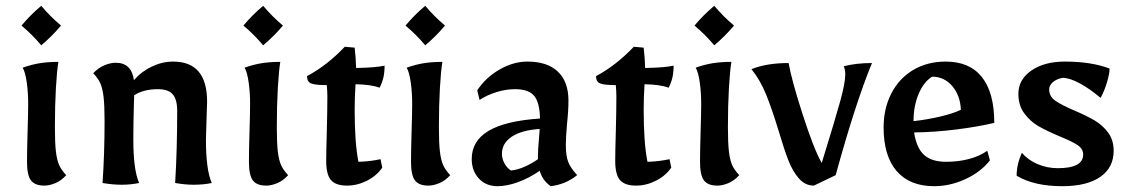

<svg xmlns="http://www.w3.org/2000/svg" viewBox="-20 -630 3883 661"><path d="M73 -73Q73 -110 75 -178Q77 -242 77 -272Q77 -312 72 -347Q67 -382 58 -397Q89 -408 117.5 -412.5Q146 -417 181 -417Q176 -388 172.5 -327.5Q169 -267 169 -192Q169 -137 172.5 -108Q176 -79 183.5 -62Q191 -45 208 -27Q191 -8 170.5 0.5Q150 9 133 9Q100 9 86.5 -9Q73 -27 73 -73ZM54 -542Q85 -579 122 -610Q153 -573 190 -542Q159 -505 122 -474Q91 -511 54 -542Z M333 0Q340 -100 340 -213Q340 -268 336.5 -297Q333 -326 325.5 -343Q318 -360 301 -378Q319 -397 340 -405.5Q361 -414 378 -414Q433 -414 441 -354Q467 -384 503 -401Q539 -418 576 -418Q693 -418 693 -280L691 -217L689 -150Q689 -45 709 0Q681 6 646 6Q618 6 583 0Q590 -114 590 -248Q590 -288 574.5 -305.5Q559 -323 524 -323Q474 -323 442 -302L441 -273Q439 -203 439 -150Q439 -45 459 0Q430 6 399 6Q368 6 333 0Z M837 -73Q837 -110 839 -178Q841 -242 841 -272Q841 -312 836 -347Q831 -382 822 -397Q853 -408 881.5 -412.5Q910 -417 945 -417Q940 -388 936.5 -327.5Q933 -267 933 -192Q933 -137 936.5 -108Q940 -79 947.5 -62Q955 -45 972 -27Q955 -8 934.5 0.5Q914 9 897 9Q864 9 850.5 -9Q837 -27 837 -73ZM818 -542Q849 -579 886 -610Q917 -573 954 -542Q923 -505 886 -474Q855 -511 818 -542Z M1103 -76Q1103 -106 1105 -174Q1107 -248 1107 -297Q1107 -317 1105 -337Q1064 -337 1050.5 -343Q1037 -349 1037 -368Q1105 -404 1167 -469L1201 -466Q1205 -432 1206 -396Q1273 -397 1304 -404Q1304 -381 1300 -363.5Q1296 -346 1287 -328Q1258 -339 1204 -340Q1201 -298 1201 -252Q1201 -138 1214 -73Q1254 -74 1290 -82L1296 -53Q1277 -25 1243.5 -8Q1210 9 1175 9Q1136 9 1119.5 -10Q1103 -29 1103 -76Z M1395 -73Q1395 -110 1397 -178Q1399 -242 1399 -272Q1399 -312 1394 -347Q1389 -382 1380 -397Q1411 -408 1439.5 -412.5Q1468 -417 1503 -417Q1498 -388 1494.5 -327.5Q1491 -267 1491 -192Q1491 -137 1494.5 -108Q1498 -79 1505.5 -62Q1513 -45 1530 -27Q1513 -8 1492.5 0.5Q1472 9 1455 9Q1422 9 1408.5 -9Q1395 -27 1395 -73ZM1376 -542Q1407 -579 1444 -610Q1475 -573 1512 -542Q1481 -505 1444 -474Q1413 -511 1376 -542Z M1604 -83Q1604 -145 1662 -179.5Q1720 -214 1839 -222Q1838 -277 1819 -300Q1800 -323 1753 -323Q1722 -323 1689.5 -313Q1657 -303 1631 -286L1623 -319Q1652 -363 1699.5 -390.5Q1747 -418 1796 -418Q1864 -418 1900.5 -383.5Q1937 -349 1937 -284Q1937 -248 1932 -203Q1928 -155 1928 -132Q1928 -94 1936 -73Q1944 -52 1967 -27Q1927 5 1876 11Q1848 -8 1838 -42Q1802 -17 1763.5 -3Q1725 11 1693 11Q1653 11 1628.5 -15.5Q1604 -42 1604 -83ZM1832 -82V-89Q1832 -118 1835 -146L1838 -186Q1776 -182 1742 -159.5Q1708 -137 1708 -100Q1708 -84 1716.5 -68Q1725 -52 1739 -43Q1761 -45 1786 -56Q1811 -67 1832 -82Z M2098 -76Q2098 -106 2100 -174Q2102 -248 2102 -297Q2102 -317 2100 -337Q2059 -337 2045.5 -343Q2032 -349 2032 -368Q2100 -404 2162 -469L2196 -466Q2200 -432 2201 -396Q2268 -397 2299 -404Q2299 -381 2295 -363.5Q2291 -346 2282 -328Q2253 -339 2199 -340Q2196 -298 2196 -252Q2196 -138 2209 -73Q2249 -74 2285 -82L2291 -53Q2272 -25 2238.5 -8Q2205 9 2170 9Q2131 9 2114.5 -10Q2098 -29 2098 -76Z M2390 -73Q2390 -110 2392 -178Q2394 -242 2394 -272Q2394 -312 2389 -347Q2384 -382 2375 -397Q2406 -408 2434.5 -412.5Q2463 -417 2498 -417Q2493 -388 2489.5 -327.5Q2486 -267 2486 -192Q2486 -137 2489.5 -108Q2493 -79 2500.5 -62Q2508 -45 2525 -27Q2508 -8 2487.5 0.5Q2467 9 2450 9Q2417 9 2403.5 -9Q2390 -27 2390 -73ZM2371 -542Q2402 -579 2439 -610Q2470 -573 2507 -542Q2476 -505 2439 -474Q2408 -511 2371 -542Z M2661 -178Q2638 -254 2617.5 -304.5Q2597 -355 2567 -392Q2620 -413 2695 -413Q2705 -355 2743.5 -235.5Q2782 -116 2809 -69Q2856 -221 2873 -283Q2890 -345 2890 -374Q2890 -389 2885 -402Q2928 -413 2982 -413Q2925 -275 2857 -27L2782 9Q2752 9 2730.5 -15.5Q2709 -40 2694.5 -77Q2680 -114 2661 -178Z M3022 -191Q3022 -257 3049 -309Q3076 -361 3124.5 -389.5Q3173 -418 3236 -418Q3318 -418 3360.5 -364.5Q3403 -311 3403 -207Q3349 -194 3274.5 -184.5Q3200 -175 3127 -174Q3135 -121 3161 -97Q3187 -73 3237 -73Q3279 -73 3315.5 -82.5Q3352 -92 3379 -111L3388 -78Q3357 -38 3304 -13.5Q3251 11 3196 11Q3112 11 3067 -41Q3022 -93 3022 -191ZM3288 -252Q3286 -301 3258.5 -333.5Q3231 -366 3189 -366Q3160 -348 3142.5 -306.5Q3125 -265 3125 -213Q3171 -218 3216 -228.5Q3261 -239 3288 -252Z M3480 -25Q3480 -64 3498 -104Q3518 -80 3551 -65.5Q3584 -51 3622 -51Q3709 -51 3709 -98Q3709 -118 3689 -131Q3669 -144 3627 -161Q3582 -180 3554.5 -196Q3527 -212 3506.5 -239.5Q3486 -267 3486 -307Q3486 -356 3530.5 -387Q3575 -418 3646 -418Q3737 -418 3800 -394Q3800 -376 3790.5 -345Q3781 -314 3769 -293Q3731 -325 3696.5 -343.5Q3662 -362 3638 -362Q3617 -358 3604.5 -347Q3592 -336 3592 -322Q3592 -298 3613.5 -283Q3635 -268 3680 -249Q3722 -231 3749 -215Q3776 -199 3795 -173.5Q3814 -148 3814 -111Q3814 -53 3768 -21Q3722 11 3637 11Q3540 11 3480 -25Z"/></svg>

Font: Mirza Medium
Style: Regular
Weight: 500
Designer: Arabic design by Kourosh Beigpour, Latin design by Eduardo Tunni, engineering by Lasse Fister
Version: Version 1.0010g